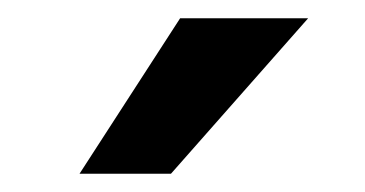

<svg xmlns="http://www.w3.org/2000/svg" viewBox="-20 -780 399 210"><path d="M177 -760H317L167 -590H67Z"/></svg>

Font: M PLUS 1p Medium
Style: Regular
Weight: 500
Version: Version 1.062